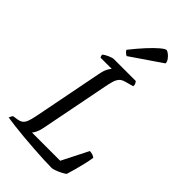

<svg xmlns="http://www.w3.org/2000/svg" viewBox="-297 -1037 1117 1117"><g transform="rotate(45 261.5 -479.0)"><path d="M376 0Q347 0 307.5 -2Q268 -4 223 -7Q178 -10 134.5 -14Q91 -18 53.5 -22.5Q16 -27 -9 -31Q-6 -39 -2.5 -45.5Q1 -52 5 -55L33 -59Q53 -62 65 -70.5Q77 -79 84.5 -98Q92 -117 99 -152L182 -576Q189 -614 199.5 -632.5Q210 -651 215 -655H123Q120 -659 118.5 -663.5Q117 -668 117 -674Q123 -680 136 -687Q149 -694 162.5 -699Q176 -704 182 -704H364Q367 -700 371.5 -692.5Q376 -685 375 -672L328 -659Q311 -655 299.5 -647.5Q288 -640 279.5 -623.5Q271 -607 264 -573L177 -130Q172 -105 164 -89Q156 -73 149 -65H381L463 -227Q474 -227 486.5 -223Q499 -219 505 -213Q501 -186 493.5 -154.5Q486 -123 478 -93Q470 -63 462 -38Q452 -30 435.5 -21.5Q419 -13 402.5 -7Q386 -1 376 0ZM224 -769Q216 -772 207.5 -780Q199 -788 197 -794Q235 -842 269 -879Q303 -916 328 -937Q353 -958 362 -958Q370 -958 382 -949Q394 -940 404 -926.5Q414 -913 414 -899Z"/></g></svg>

Font: Texturina 12pt Light
Style: Italic
Weight: 300
Italic angle: -11°
Designer: Guillermo Torres Carreño
Foundry: Omnibus-Type
Version: Version 1.002